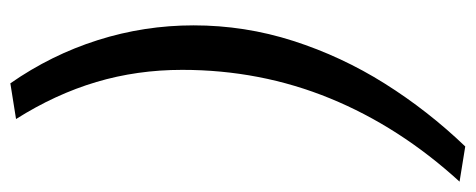

<svg xmlns="http://www.w3.org/2000/svg" viewBox="-297 -484 919 371"><g transform="rotate(-90 162.5 -298.5)"><path d="M299 -384Q299 -285 269 -191.5Q239 -98 186.5 -14.5Q134 69 65 141L-3 130Q103 14 158 -120.5Q213 -255 213 -406Q213 -493 189.5 -572Q166 -651 118 -727L187 -738Q242 -659 270.5 -569Q299 -479 299 -384Z"/></g></svg>

Font: Rosario Medium
Style: Italic
Weight: 500
Italic angle: -8.05°
Version: Version 1.201